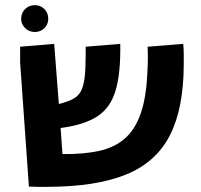

<svg xmlns="http://www.w3.org/2000/svg" viewBox="-20 -709 777 744"><path d="M160 15Q144 15 127 15Q110 15 92 14L58 -467V-528L190 -539L208 -306Q241 -314 262 -325Q283 -336 293.5 -355.5Q304 -375 308 -409Q312 -443 312 -497V-528L446 -539Q448 -426 428 -358.5Q408 -291 357 -258Q306 -225 215 -213L222 -112Q303 -111 363 -124Q423 -137 463 -171.5Q503 -206 525 -268.5Q547 -331 551 -428Q552 -447 552.5 -461.5Q553 -476 553 -489Q553 -499 552.5 -508.5Q552 -518 552 -528L690 -539Q692 -519 692 -499.5Q692 -480 692 -461Q692 -290 638.5 -185Q585 -80 468 -32.5Q351 15 160 15ZM115 -585Q93 -585 77.5 -600Q62 -615 62 -636Q62 -659 77.5 -674Q93 -689 115 -689Q137 -689 152 -674Q167 -659 167 -636Q167 -615 152 -600Q137 -585 115 -585Z"/></svg>

Font: Secular One
Style: Regular
Weight: 400
Designer: Michal Sahar
Foundry: Hagilda
Version: Version 1.002; ttfautohint (v1.8.4.7-5d5b);gftools[0.9.29]